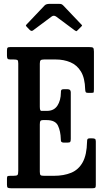

<svg xmlns="http://www.w3.org/2000/svg" viewBox="-20 -1000 558 1020"><path d="M53 -684H35.5Q23 -684 20 -688.5Q17 -693 17 -705V-730.5Q17 -743 20.2 -746.5Q23.5 -750 35.5 -750H452.5Q469.5 -750 474.2 -746.5Q479 -743 479 -726V-526.5Q479 -514 478 -510.2Q477 -506.5 464 -506.5H448.5Q437.5 -506.5 435.2 -511.2Q433 -516 432.5 -525.5Q431 -585.5 410 -620Q389 -654.5 354 -669.2Q319 -684 276 -684H214.5Q201 -684 196.2 -680Q191.5 -676 191.5 -661.5V-434Q191.5 -411 199 -411H230Q266.5 -411 284.8 -438.5Q303 -466 303.5 -508.5Q303 -519 306.2 -522.5Q309.5 -526 317.5 -526H339.5Q356 -526 356 -509.5V-262.5Q356 -250.5 353.2 -246.5Q350.5 -242.5 339.5 -242.5H317.5Q311.5 -242.5 307 -245.8Q302.5 -249 303 -260.5Q302 -303 288 -332.5Q274 -362 227.5 -362H207.5Q198.5 -362 195 -357.5Q191.5 -353 191.5 -339V-88Q191.5 -73.5 195.5 -69.8Q199.5 -66 214.5 -66H266Q319 -66 358.2 -82.2Q397.5 -98.5 419.2 -137.8Q441 -177 442.5 -247Q442.5 -258 445.2 -261.5Q448 -265 456.5 -265H469.5Q480 -265 484.5 -262.2Q489 -259.5 489 -248.5V-17.5Q489 -6 486 -3Q483 0 472 0H37.5Q26 0 21.5 -2.8Q17 -5.5 17 -18V-52Q17 -62.5 20.8 -64.2Q24.5 -66 35 -66H50.5Q69 -66 73 -70.5Q77 -75 77 -93V-663Q77 -678 72.5 -681Q68 -684 53 -684ZM137.5 -841.5 123 -856.5Q117.5 -862.5 117.5 -864.5Q117.5 -866.5 123 -872L217 -971Q225 -979.5 243.5 -979.5H293Q303 -979.5 307.2 -977.5Q311.5 -975.5 316 -971L412 -870Q416 -866.5 416 -864.8Q416 -863 412 -859L392.5 -839.5Q387 -834 385 -834.2Q383 -834.5 376.5 -839L279 -911.5Q266 -921 254 -912L155.5 -838.5Q147 -832 137.5 -841.5Z"/></svg>

Font: Besley* Condensed Medium
Style: Regular
Weight: 500
Width: 3
Designer: Owen Earl
Foundry: indestructible type*
Version: Version 3.000; ttfautohint (v1.8.3)